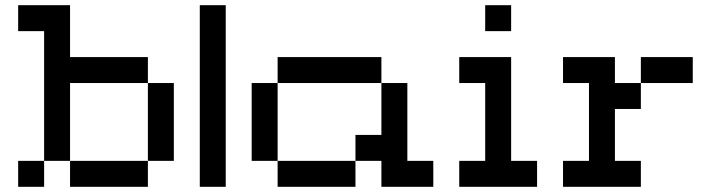

<svg xmlns="http://www.w3.org/2000/svg" viewBox="-20 -720 2740 740"><path d="M50 0H150V-100H250V-400H550V-100H650V-400H550V-500H250V-700H50V-600H150V-100H50ZM250 0H550V-100H250Z M750 0H850V-700H750Z M950 -100H1050V-400H950ZM1050 0H1350V-100H1050ZM1050 -400H1450V-500H1050ZM1350 -100H1450V0H1650V-100H1550V-400H1450V-200H1350Z M1750 0H2050V-100H1950V-500H1750V-400H1850V-100H1750ZM1850 -600H1950V-700H1850Z M2150 0H2450V-100H2350V-300H2450V-400H2350V-500H2150V-400H2250V-100H2150ZM2450 -400H2650V-500H2450Z"/></svg>

Font: Connection Serif
Style: Regular
Weight: 400
Version: Version 0.2